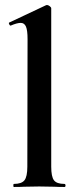

<svg xmlns="http://www.w3.org/2000/svg" viewBox="-20 -745 308 765"><path d="M35.2 -12.2Q65.9 -12.2 77.4 -26.6Q88.9 -41 88.9 -81.1L89.8 -588.9Q89.8 -624 83.5 -638.9Q77.1 -653.8 62.5 -653.8Q47.9 -653.8 22.9 -643.1H22Q19 -643.1 16.6 -648.4Q14.2 -653.8 16.1 -654.8L163.1 -724.1L167 -725.1Q171.9 -725.1 178 -720.5Q184.1 -715.8 184.1 -711.9V-81.1Q184.1 -41 195.1 -26.6Q206.1 -12.2 236.8 -12.2Q240.7 -12.2 241 -6.1Q241.2 0 236.8 0Q211.9 0 196.8 -1L136.2 -2L76.2 -1Q61 0 35.2 0Q33.2 0 33.2 -6.1Q33.2 -12.2 35.2 -12.2Z"/></svg>

Font: Cormorant-Bold
Style: Bold
Weight: 700
Designer: Christian Thalmann (Catharsis Fonts)
Version: Version 3.000